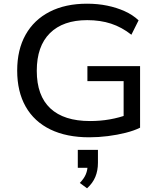

<svg xmlns="http://www.w3.org/2000/svg" viewBox="-20 -734 874 1039"><path d="M463 9Q340 9 252.5 -33.5Q165 -76 119 -157Q73 -238 73 -352Q73 -465 118.5 -546Q164 -627 249 -670.5Q334 -714 451 -714Q509 -714 560 -703.5Q611 -693 654.5 -673.5Q698 -654 730 -624L691 -546Q639 -587 581 -606Q523 -625 452 -625Q321 -625 250 -554.5Q179 -484 179 -351Q179 -216 252.5 -147.5Q326 -79 467 -79Q523 -79 574 -88Q625 -97 671 -114L649 -72V-295H453V-376H738V-43Q706 -27 660.5 -15.5Q615 -4 564 2.5Q513 9 463 9ZM451 285 412 256Q435 232 444.5 209Q454 186 454 160L475 174H401V77H510V147Q510 189 496 223Q482 257 451 285Z"/></svg>

Font: Nunito Sans 10pt SemiExpanded Medium
Style: Regular
Weight: 500
Width: 6
Designer: Vernon Adams
Foundry: Vernon Adams
Version: Version 3.101;gftools[0.9.27]